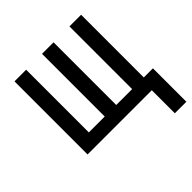

<svg xmlns="http://www.w3.org/2000/svg" viewBox="-182 -661 966 966"><g transform="rotate(-45 301.0 -178.0)"><path d="M602 164H520V0H63V-520H146V-74H259V-520H341V-74H454V-520H537V-74H602Z"/></g></svg>

Font: Iosevka Meiseki Sans
Style: Regular
Weight: 400
Monospace: yes
Designer: Belleve Invis
Foundry: Belleve Invis
Version: Version 11.2.6; ttfautohint (v1.8.4)